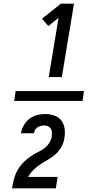

<svg xmlns="http://www.w3.org/2000/svg" viewBox="-20 -868 540 1056"><path d="M434 -313H58L66 -367H442ZM248 -444 302 -770 246 -725 211 -765 315 -848H387L320 -444ZM46 168V167Q49 150 53 132Q57 114 63 97Q69 80 79 63.5Q89 47 102 32.5Q115 18 130 6Q145 -6 161 -16Q177 -26 194.5 -34.5Q212 -43 227 -55Q242 -67 252 -83.5Q262 -100 265 -117V-118Q266 -129 265.5 -140.5Q265 -152 259.5 -160.5Q254 -169 244 -173.5Q234 -178 223 -178Q214 -178 204 -175.5Q194 -173 186 -167.5Q178 -162 173 -153.5Q168 -145 166 -135H95Q99 -157 111 -178.5Q123 -200 141.5 -214.5Q160 -229 182.5 -235Q205 -241 228 -241Q254 -241 278.5 -232.5Q303 -224 317.5 -205Q332 -186 335.5 -160Q339 -134 334 -108Q331 -85 319 -62.5Q307 -40 288.5 -22.5Q270 -5 248 7.5Q226 20 205 33.5Q184 47 165.5 65Q147 83 135 105H297L287 168Z"/></svg>

Font: Iosevka Medium
Style: Italic
Weight: 500
Italic angle: -9°
Monospace: yes
Designer: Belleve Invis
Foundry: Belleve Invis
Version: Version 32.5.0; ttfautohint (v1.8.4)